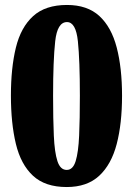

<svg xmlns="http://www.w3.org/2000/svg" viewBox="-20 -744 537 774"><path d="M249 10Q162 10 113 -35.5Q64 -81 44 -164Q24 -247 24 -359Q24 -470 44 -552Q64 -634 113.5 -679Q163 -724 250 -724Q332 -724 380.5 -679.5Q429 -635 450.5 -552.5Q472 -470 472 -358Q472 -246 450.5 -163.5Q429 -81 380 -35.5Q331 10 249 10ZM249 -59Q274 -59 285 -94.5Q296 -130 299 -197Q302 -264 302 -358Q302 -500 294 -577.5Q286 -655 250 -655Q211 -655 202.5 -577.5Q194 -500 194 -358Q194 -264 197 -197Q200 -130 211.5 -94.5Q223 -59 249 -59Z"/></svg>

Font: Noto Serif Condensed Black
Style: Regular
Weight: 900
Width: 3
Designer: Monotype Design Team
Foundry: Monotype Imaging Inc.
Version: Version 2.015; ttfautohint (v1.8.4.7-5d5b)